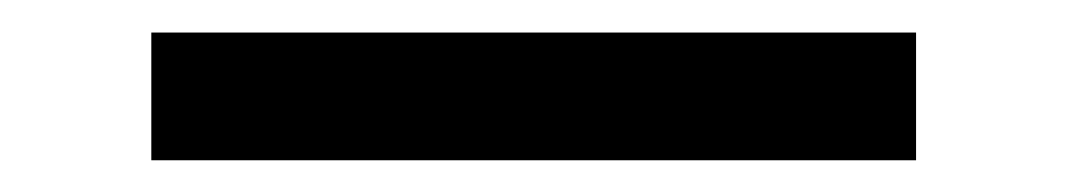

<svg xmlns="http://www.w3.org/2000/svg" viewBox="-20 -357 656 118"><path d="M73 -258.5V-337H543V-258.5Z"/></svg>

Font: Overpass Mono Light
Style: Regular
Weight: 400
Monospace: yes
Version: Version 4.000